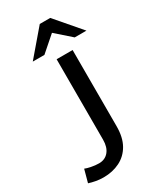

<svg xmlns="http://www.w3.org/2000/svg" viewBox="-207 -873 793 954"><g transform="rotate(-30 190.0 -396.5)"><path d="M90.4 13.3Q68.2 13.3 46.8 9.4Q25.4 5.5 7.8 -0.3L27.5 -72.8Q37.8 -68.1 61 -63.3Q84.2 -58.6 105.4 -58.6Q140.1 -58.6 160.5 -83.1Q180.9 -107.6 180.9 -150.4V-612H272.6V-175.2Q272.6 -111.1 248.9 -69.5Q225.2 -28 183.7 -7.3Q142.2 13.3 90.4 13.3ZM313 -661.1 226.5 -737.4 139.2 -661.1H72.4L196 -805.7H256.1L380.3 -661.1Z"/></g></svg>

Font: Ancizar Sans Thin
Style: Regular
Weight: 100
Designer: Cesar Puertas, Viviana Monsalve, Julian Moncada, Julian Prieto, Jose Castro, Mariel Hernandez, Felipe Aragon, Sara Alarc
Version: Version 8.100